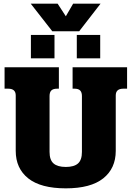

<svg xmlns="http://www.w3.org/2000/svg" viewBox="-20 -1015 720 1050"><path d="M148 -995H295L340 -926L380 -995H530L413 -844H266ZM149 -824H278V-696H149ZM400 -824H528V-696H400ZM66 -190V-493Q66 -530 25 -530H5V-647H302V-530H292Q271 -530 261 -520.5Q251 -511 251 -490V-184Q251 -140 273 -121Q295 -102 340 -102Q385 -102 406.5 -121Q428 -140 428 -184V-490Q428 -510 418.5 -520Q409 -530 388 -530H377V-647H675V-530H654Q613 -530 613 -493V-190Q613 -94 544.5 -39.5Q476 15 340 15Q203 15 134.5 -39.5Q66 -94 66 -190Z"/></svg>

Font: Pridi
Style: Bold
Weight: 700
Designer: Katatrad Team
Foundry: CadsonDemak
Version: Version 1.001